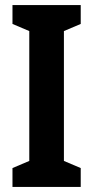

<svg xmlns="http://www.w3.org/2000/svg" viewBox="-20 -734 366 754"><path d="M297 0V-74L231 -102V-612L297 -640V-714H29V-640L95 -612V-102L29 -74V0Z"/></svg>

Font: Noto Sans Hebrew ExtraCondensed
Style: Bold
Weight: 700
Width: 2
Designer: Monotype Design Team
Foundry: Monotype Imaging Inc.
Version: Version 2.004